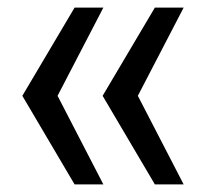

<svg xmlns="http://www.w3.org/2000/svg" viewBox="-20 -545 554 507"><path d="M177 -58 39 -292 177 -525H253L132 -292L253 -58ZM389 -58 251 -292 389 -525H465L344 -292L465 -58Z"/></svg>

Font: Hubot Sans Condensed ExtraLight
Style: Regular
Weight: 400
Version: Version 2.000